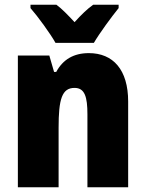

<svg xmlns="http://www.w3.org/2000/svg" viewBox="-20 -786 611 806"><path d="M213 -606H374C398 -647 448 -715 478 -752V-766H371C347 -749 322 -725 293 -693C264 -724 241 -748 217 -766H108V-752C138 -718 192 -644 213 -606ZM353 -563C289 -563 244 -536 216 -484H207L187 -553H55V0H226V-250C226 -370 240 -417 293 -417C336 -417 347 -379 347 -306V0H518V-360C518 -493 455 -563 353 -563Z"/></svg>

Font: Noto Sans Condensed Black
Style: Regular
Weight: 900
Width: 3
Designer: Monotype Design Team
Foundry: Monotype Imaging Inc.
Version: Version 2.013